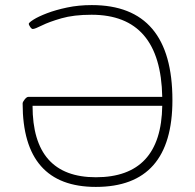

<svg xmlns="http://www.w3.org/2000/svg" viewBox="-20 -726 766 755"><path d="M357 9Q69 9 69 -319Q69 -325 77 -335Q85 -345 91 -345H618Q612 -668 340 -668Q270 -668 221.5 -654Q173 -640 145 -626Q117 -612 109 -612Q104 -612 98.5 -620.5Q93 -629 93 -632Q93 -637 112 -649Q131 -661 165 -674Q199 -687 244 -696.5Q289 -706 341 -706Q658 -706 658 -332Q658 9 357 9ZM357 -29Q614 -29 618 -310H108Q108 -29 357 -29Z"/></svg>

Font: Asap Semi Expanded Thin
Style: Regular
Weight: 100
Width: 6
Designer: Pablo Cosgaya
Foundry: Omnibus-Type
Version: Version 3.001; ttfautohint (v1.8.4.7-5d5b)